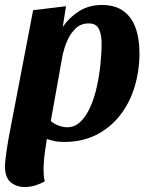

<svg xmlns="http://www.w3.org/2000/svg" viewBox="-21 -551 601 771"><path d="M236 19Q212 19 195.5 15Q179 11 153 3L16 -9L112 -510L244 -526L231 -443Q257 -481 296.5 -506Q336 -531 388 -531Q442 -531 475 -506.5Q508 -482 523.5 -439Q539 -396 539 -337Q539 -267 519.5 -202.5Q500 -138 461.5 -88.5Q423 -39 366.5 -10Q310 19 236 19ZM79 200Q45 200 22 181Q-1 162 -1 116Q-1 106 1 89Q3 72 6 51Q9 30 13 7Q17 -16 22 -37L173 -25Q166 12 160 54.5Q154 97 154 132Q154 144 155 155.5Q156 167 159 177Q142 187 121 193.5Q100 200 79 200ZM249 -40Q279 -40 301.5 -61.5Q324 -83 340.5 -119Q357 -155 367 -199Q377 -243 382 -289.5Q387 -336 387 -377Q387 -411 376.5 -434Q366 -457 335 -457Q304 -457 282.5 -436.5Q261 -416 248 -385Q235 -354 229 -322L183 -65Q197 -53 215 -46.5Q233 -40 249 -40Z"/></svg>

Font: Sansita Swashed Light SemiBold
Style: Regular
Weight: 600
Version: Version 1.003